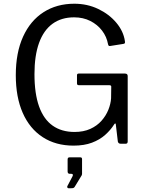

<svg xmlns="http://www.w3.org/2000/svg" viewBox="-20 -772 779 1031"><path d="M374.9 10Q279.3 10 209.4 -35.5Q139.5 -80.9 102.1 -165.7Q64.8 -250.5 64.8 -368Q64.8 -489.1 103.9 -575.1Q143 -661.1 213.8 -706.5Q284.6 -752 379.2 -752Q448.9 -752 507.6 -723.8Q566.3 -695.7 604.6 -650Q642.9 -604.4 650.6 -551.8Q651.9 -543.9 650.6 -540.8Q649.3 -537.7 643.1 -536.4L570.7 -524.9Q565.9 -524.2 563.6 -526.7Q561.4 -529.1 560.1 -534.8Q552.9 -575.1 528 -607.7Q503.2 -640.2 464.7 -659.6Q426.2 -678.9 377.9 -678.9Q309.7 -678.9 262 -644.3Q214.4 -609.6 189.7 -541.6Q165.1 -473.5 165.1 -374Q165.1 -269.5 189.8 -200.4Q214.5 -131.4 262.7 -97.4Q310.9 -63.4 380.1 -63.4Q428.6 -63.4 464.8 -79.8Q501 -96.3 525 -123.4Q549 -150.5 561.8 -182.4Q574.6 -214.2 576.5 -244.3L577.3 -304Q579 -314.5 566.9 -314.5H404Q398.3 -314.5 395.9 -316.8Q393.4 -319.1 393.4 -324.9V-368Q393.4 -377 402.8 -377H650.9Q658.3 -377 662 -373.6Q665.7 -370.1 665.7 -364.1V-12.7Q665.7 -5.7 662.7 -2.8Q659.6 0 653.8 0H631Q624.2 0 619.6 -2Q615 -3.9 612.8 -11.8L601.8 -104.5Q601.2 -109 598.7 -109Q596.2 -109 593 -104Q574.2 -73.9 544.9 -47.8Q515.6 -21.6 473.7 -5.8Q431.8 10 374.9 10ZM347.9 238.8Q343.5 238.8 341.7 235Q339.8 231.3 341.7 227.4L368.9 175.9Q372.5 169.3 371 165.3Q369.4 161.4 363.5 161.4H355.2Q343.1 161.4 343.1 148.8V84.2Q343.1 72.9 353.1 72.9H411.6Q420.6 72.9 420.6 82.4V161.4Q420.6 163.2 419.9 165.7Q419.1 168.1 418.8 169.3L381.5 230.6Q378.4 235.7 374.4 237.2Q370.4 238.8 362.2 238.8Z"/></svg>

Font: Libre Franklin Thin
Style: Regular
Weight: 100
Designer: Pablo Impallari, Rodrigo Fuenzalida, Nhung Nguyen
Foundry: Impallari Type
Version: Version 3.000